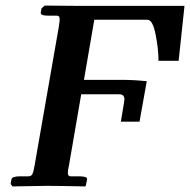

<svg xmlns="http://www.w3.org/2000/svg" viewBox="-20 -667 681 688"><path d="M641.1 -646 620.1 -449.2H547.9Q547.9 -492.2 537.4 -544.2Q526.9 -596.2 508.8 -596.2H317.9L280.8 -380.9H417Q458 -380.9 505.9 -376L480 -231H413.1L423.8 -295.9Q425.8 -308.1 425.8 -311Q425.8 -329.1 407.2 -329.1H271L227.1 -74.2Q223.1 -58.1 223.1 -46.9Q223.1 -34.7 233.9 -35.2H263.2Q276.4 -35.2 284.7 -33Q293 -30.8 292 -23.9L288.1 -4.9L286.1 1Q190.9 -1 145 -1L24.9 1L18.1 -7.8L21 -23.9Q22.9 -35.2 51.8 -35.2H82Q91.8 -35.2 95.9 -43Q100.1 -50.8 104 -74.2L190.9 -571.8Q193.8 -589.8 193.8 -598.1Q193.8 -611.3 184.1 -610.8H153.8Q124 -610.8 126 -622.1L128.9 -637.2L140.1 -647L255.9 -646Z"/></svg>

Font: Linux Libertine O
Style: Semibold Italic
Weight: 600
Italic angle: -11.5°
Designer: Philipp H. Poll
Foundry: Philipp H. Poll
Version: Version 5.1.2